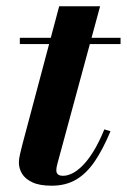

<svg xmlns="http://www.w3.org/2000/svg" viewBox="-20 -580 403 610"><path d="M144 10Q105.5 10 82.8 -0.8Q60 -11.5 50 -28.2Q40 -45 40 -63.5Q40 -75 43.8 -91.2Q47.5 -107.5 51.5 -122.5L168 -560H298L163.5 -64Q162 -58.5 160.5 -52Q159 -45.5 159 -38.5Q159 -21.5 180.5 -21.5Q194 -21.5 209.8 -29.2Q225.5 -37 242.5 -54Q259.5 -71 277 -99.2Q294.5 -127.5 311.5 -169L331 -163Q307 -105.5 280.8 -67Q254.5 -28.5 221.5 -9.2Q188.5 10 144 10ZM43 -440V-460H363V-440Z"/></svg>

Font: Bodoni Moda
Style: Bold Italic
Weight: 700
Italic angle: -13°
Version: Version 2.004